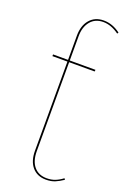

<svg xmlns="http://www.w3.org/2000/svg" viewBox="-145 -784 560 842"><g transform="rotate(20 135.5 -362.5)"><path d="M261 -25 265 -19Q246 -6 228 1.5Q210 9 186 9Q145 9 121.5 -18.5Q98 -46 98 -94V-510H28V-518H98V-631Q98 -678 122 -706Q146 -734 187 -734Q228 -734 265 -706L261 -700Q224 -727 187 -727Q149 -727 127.5 -700.5Q106 -674 106 -631V-518H226L225 -510H106V-95Q106 -49 127.5 -23.5Q149 2 187 2Q209 2 226.5 -5Q244 -12 261 -25Z"/></g></svg>

Font: Fira Sans Compressed Eight
Style: Regular
Weight: 100
Width: 1
Designer: bBox Type GmbH & Carrois Corporate GbR & Edenspiekermann AG
Foundry: bBox Type GmbH & Carrois Corporate GbR & Edenspiekermann AG
Version: Version 4.301